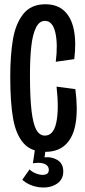

<svg xmlns="http://www.w3.org/2000/svg" viewBox="-20 -690 394 886"><path d="M27.3 -335.3Q27.3 -435.7 39.7 -508.2Q52 -580.7 87.5 -625.5Q123 -670.3 189 -670.3Q243.7 -670.3 276.5 -639.8Q309.3 -609.3 320.8 -552.7Q332.3 -496 322.7 -417L237.3 -405Q247.7 -486.7 235.2 -540.2Q222.7 -593.7 187.3 -593.7Q161 -593.7 145.7 -561.8Q130.3 -530 124.3 -475.2Q118.3 -420.3 118.3 -342.7Q118.3 -237.7 125.7 -177.3Q133 -117 147.8 -90.7Q162.7 -64.3 187.3 -64.3Q227 -64.3 239.8 -124.7Q252.7 -185 241 -290.3L327.7 -278.7Q339.7 -187.3 329.3 -122.7Q319 -58 283.8 -23.7Q248.7 10.7 189 10.7Q124 10.7 88.8 -29Q53.7 -68.7 40.5 -142.7Q27.3 -216.7 27.3 -335.3ZM205.3 94Q205.3 83.3 198.2 75Q191 66.7 174.7 63Q158.3 59.3 131.7 63.7L142 -5.3H191L185.7 36Q219.3 32.3 245.7 48.8Q272 65.3 272 101.3Q272 140.3 239.3 160Q206.7 179.7 161.3 174Q116 168.3 82.7 139.7L116.3 91.7Q129.7 105.3 151.5 112.5Q173.3 119.7 189.3 115.5Q205.3 111.3 205.3 94Z"/></svg>

Font: Bricolage Grotesque 96pt Condensed ExBd
Style: Regular
Weight: 800
Width: 3
Designer: Mathieu Triay
Foundry: Atelier Triay
Version: Version 1.001;Glyphs 3.2 (3207)